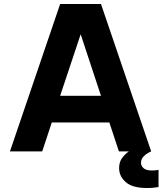

<svg xmlns="http://www.w3.org/2000/svg" viewBox="-20 -760 816 964"><path d="M30 0 282 -740H487L739 0Q739 0 726 6.5Q713 13 700.5 26Q688 39 688 58Q688 73 701 84.5Q714 96 742 96Q755 96 765.5 94.5Q776 93 776 93V179Q776 179 759.5 181.5Q743 184 718 184Q645 184 611.5 154.5Q578 125 578 84Q578 54 593 33.5Q608 13 627 0H577L529 -145H240L192 0ZM282 -279H487L385 -588Z"/></svg>

Font: Be Vietnam Pro
Style: Bold
Weight: 700
Designer: Lam Bao, Tony Le, Vietanh Nguyen
Foundry: Yellow Type Foundry
Version: Version 1.002; ttfautohint (v1.8.3)